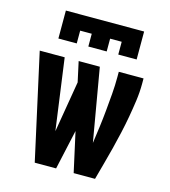

<svg xmlns="http://www.w3.org/2000/svg" viewBox="-111 -839 823 929"><g transform="rotate(15 300.0 -375.0)"><path d="M149 0 32 -530H157L206 -173L249 -429L227 -530H333L396 -165Q402 -207 407.5 -249Q413 -291 417 -333.5Q421 -376 424.5 -418.5Q428 -461 428 -504V-530H552V-504Q552 -461 546 -418Q540 -375 532.5 -333Q525 -291 515.5 -249Q506 -207 495.5 -165.5Q485 -124 473.5 -82.5Q462 -41 451 0H344L300 -199L256 0ZM104 -610V-750H496V-610H404V-674H346V-610H254V-674H196V-610Z"/></g></svg>

Font: Iosevka Curly Slab XBdEx
Style: Regular
Weight: 800
Width: 7
Monospace: yes
Designer: Belleve Invis
Foundry: Belleve Invis
Version: Version 11.0.0; ttfautohint (v1.8.3)